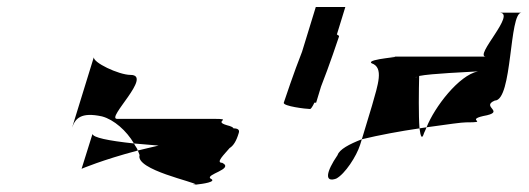

<svg xmlns="http://www.w3.org/2000/svg" viewBox="-20 -730 1503 546"><path d="M185 -367 247 -568C242 -553 318 -517 351 -517C416 -517 280 -392 313 -392H587C646 -392 584 -386 625 -374C637 -371 643 -368 644 -365C656 -365 662 -361 659 -352C652 -328 643 -315 633 -309C618 -291 592 -267 612 -267C647 -249 562 -234 579 -222C598 -213 557 -207 537 -205C538 -212 364 -247 377 -289C375 -293 374 -298 372 -302C391 -307 411 -311 431 -316L361 -322C340 -358 304 -390 270 -399C210 -412 194 -393 185 -367ZM212 -250C212 -250 270 -275 372 -302C370 -309 364 -315 361 -322C286 -330 245 -339 243 -349ZM537 -205C530 -204 524 -204 529 -204H536Z M787 -438C784 -428 851 -420 862 -420C864 -420 869 -427 874 -438H879L893 -484C916 -542 942 -620 944 -626C945 -628 942 -630 938 -632L962 -710H878L839 -583C816 -525 789 -444 787 -438Z M940 -289C907 -241 902 -210 936 -222C961 -235 994 -286 1004 -318L1009 -334C973 -320 945 -305 940 -289ZM1037 -550C1017 -563 1144 -569 1091 -569H1362C1326 -569 1451 -694 1400 -694H1463C1427 -694 1438 -444 1387 -444C1345 -426 1422 -412 1354 -400C1302 -388 1374 -382 1305 -382C1293 -382 1257 -377 1193 -368C1216 -426 1285 -516 1339 -527C1310 -525 1206 -521 1172 -514C1171 -473 1170 -402 1173 -365C1118 -357 1059 -346 1009 -334L1038 -430C1055 -490 1072 -538 1037 -550ZM1163 -509 1164 -512C1163 -511 1162 -510 1163 -509ZM1173 -365C1176 -341 1180 -332 1186 -352C1188 -357 1191 -362 1193 -368C1188 -367 1178 -366 1173 -365Z"/></svg>

Font: bitstorm
Style: suextobl
Weight: 400
Version: Version 0.2